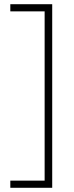

<svg xmlns="http://www.w3.org/2000/svg" viewBox="-20 -734 353 912"><path d="M29 124H192V-680H29V-714H228V158H29Z"/></svg>

Font: Noto Sans Gujarati SemiCondensed ExtraLight
Style: Regular
Weight: 200
Width: 4
Designer: Jelle Bosma - Monotype Design Team, Universal Thirst
Foundry: Monotype Imaging Inc.
Version: Version 2.106; ttfautohint (v1.8.4.7-5d5b)